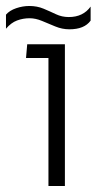

<svg xmlns="http://www.w3.org/2000/svg" viewBox="-22 -622 323 642"><path d="M210 -524Q186 -524 163 -533.5Q140 -543 118.5 -552Q97 -561 77 -561Q55 -561 35 -553.5Q15 -546 -2 -526V-573Q10 -587 32 -594.5Q54 -602 76 -602Q102 -602 123.5 -593Q145 -584 165 -574.5Q185 -565 208 -565Q256 -565 281 -600V-553Q260 -524 210 -524ZM140 0V-428H65L69 -474H195V0Z"/></svg>

Font: Kanit ExtraLight
Style: Regular
Weight: 275
Designer: Katatrad Team
Foundry: CadsonDemak
Version: Version 2.000; ttfautohint (v1.8.3)